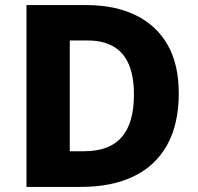

<svg xmlns="http://www.w3.org/2000/svg" viewBox="-20 -734 777 754"><path d="M682 -368Q682 -246 636 -164Q590 -82 504 -41Q418 0 299 0H84V-714H319Q432 -714 513.5 -674Q595 -634 638.5 -557.5Q682 -481 682 -368ZM506 -362Q506 -435 485.5 -482Q465 -529 424.5 -552Q384 -575 324 -575H254V-140H309Q410 -140 458 -195.5Q506 -251 506 -362Z"/></svg>

Font: Noto Sans Thai ExtraBold
Style: Regular
Weight: 800
Version: Version 2.001